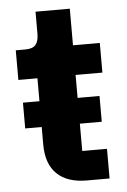

<svg xmlns="http://www.w3.org/2000/svg" viewBox="-50 -704 491 742"><g transform="rotate(-5 195.5 -333.5)"><path d="M257 0Q181 0 141 -39Q101 -78 101 -153V-221H37V-321H101V-410H27V-525H64Q93 -525 104.5 -539Q116 -553 116 -581V-667H249V-525H353V-410H249V-321H334V-221H249V-115H345V0Z"/></g></svg>

Font: Anuphan
Style: Bold
Weight: 700
Designer: Mike Abbink, Paul van der Laan, Pieter van Rosmalen, Mint Tantisuwanna
Foundry: Bold Monday; Cadson Demak
Version: Version 3.002;hotconv 1.0.109;makeotfexe 2.5.65596